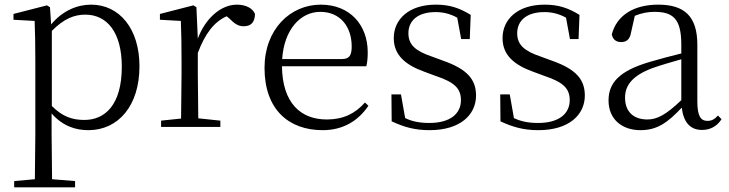

<svg xmlns="http://www.w3.org/2000/svg" viewBox="-20 -546 3136 826"><path d="M360 14C489 14 580 -91 580 -261C580 -422 494 -526 372 -526C313 -526 250 -501 200 -441L195 -515L182 -523L38 -486V-461L129 -456C131 -406 132 -351 132 -282V30L130 225L41 233V260H303V233L204 225L202 30V-58C250 -3 306 14 360 14ZM203 -413C256 -467 301 -483 347 -483C439 -483 504 -409 504 -259C504 -94 431 -30 343 -30C291 -30 249 -44 203 -90Z M831 -318C862 -401 901 -452 955 -476L965 -468C988 -445 1004 -433 1028 -433C1062 -433 1076 -452 1077 -486C1067 -511 1037 -526 999 -526C931 -526 864 -468 831 -380L825 -515L812 -523L668 -486V-461L758 -456C760 -406 761 -354 761 -285V-227L759 -36L673 -27V0H928V-27L833 -37L831 -227Z M1368 14C1456 14 1521 -26 1565 -91L1550 -105C1508 -57 1456 -32 1386 -32C1274 -32 1195 -102 1193 -261H1556C1560 -277 1562 -297 1562 -321C1562 -438 1486 -526 1360 -526C1229 -526 1118 -420 1118 -254C1118 -74 1223 14 1368 14ZM1194 -292C1202 -418 1272 -495 1358 -495C1444 -495 1493 -431 1493 -346C1493 -309 1484 -292 1451 -292Z M1828 14C1961 14 2028 -53 2028 -135C2028 -204 1990 -248 1889 -284L1840 -302C1768 -326 1737 -353 1737 -403C1737 -456 1776 -494 1854 -494C1886 -494 1916 -487 1947 -470L1964 -378H2001L2005 -482C1956 -512 1914 -526 1855 -526C1739 -526 1674 -463 1674 -382C1674 -309 1724 -267 1804 -238L1855 -219C1937 -192 1963 -164 1963 -115C1963 -57 1917 -17 1827 -17C1784 -17 1752 -24 1723 -38L1705 -140H1664L1665 -24C1719 1 1765 14 1828 14Z M2296 14C2429 14 2496 -53 2496 -135C2496 -204 2458 -248 2357 -284L2308 -302C2236 -326 2205 -353 2205 -403C2205 -456 2244 -494 2322 -494C2354 -494 2384 -487 2415 -470L2432 -378H2469L2473 -482C2424 -512 2382 -526 2323 -526C2207 -526 2142 -463 2142 -382C2142 -309 2192 -267 2272 -238L2323 -219C2405 -192 2431 -164 2431 -115C2431 -57 2385 -17 2295 -17C2252 -17 2220 -24 2191 -38L2173 -140H2132L2133 -24C2187 1 2233 14 2296 14Z M3000 13C3035 13 3064 -2 3084 -33L3069 -49C3053 -32 3041 -26 3024 -26C2995 -26 2980 -45 2980 -111V-354C2980 -476 2924 -526 2812 -526C2705 -526 2633 -479 2612 -398C2616 -377 2630 -365 2652 -365C2675 -365 2690 -376 2695 -407L2711 -478C2740 -490 2768 -495 2795 -495C2875 -495 2911 -466 2911 -354V-316C2866 -305 2817 -292 2773 -279C2645 -241 2598 -190 2598 -114C2598 -31 2658 14 2735 14C2807 14 2852 -18 2913 -83C2920 -23 2947 13 3000 13ZM2911 -115C2845 -52 2807 -32 2765 -32C2707 -32 2669 -64 2669 -126C2669 -179 2701 -221 2787 -253C2824 -266 2868 -279 2911 -291Z"/></svg>

Font: Noto Serif CJK SC Light
Style: Regular
Weight: 300
Designer: Ryoko NISHIZUKA 西塚涼子 (kana & ideographs); Frank Grießhammer (Latin, Greek & Cyrillic); Wenlong ZHANG 张文龙 (bopomofo); San
Foundry: Adobe
Version: Version 2.001;hotconv 1.1.0;makeotfexe 2.6.0